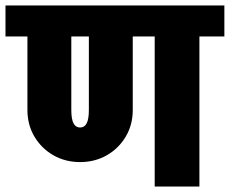

<svg xmlns="http://www.w3.org/2000/svg" viewBox="-45 -680 838 700"><path d="M-25 -547V-660H504V-547ZM248 -89Q193 -89 149.5 -114Q106 -139 80.5 -182Q55 -225 55 -279H215Q215 -246 223 -230.5Q231 -215 248 -215ZM246 -89V-215Q263 -215 271 -230.5Q279 -246 279 -279H439Q439 -225 413.5 -182Q388 -139 344.5 -114Q301 -89 246 -89ZM55 -279V-630H215V-279ZM279 -279V-630H439V-279ZM519 0V-645H682V0ZM429 -547V-660H773V-547Z"/></svg>

Font: Akshar Light
Style: Bold
Weight: 700
Version: Version 1.100